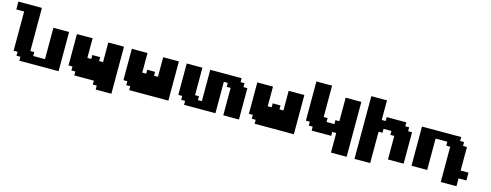

<svg xmlns="http://www.w3.org/2000/svg" viewBox="-26 -1853 7552 2956"><g transform="rotate(15 3750.0 -375.0)"><path d="M250 0H875V-625H625V-125H437.5V-187.5H375V-875H0V-750H125V-125H187.5V-62.5H250Z M1500 125H1750V-625H1500V-312.5H1437.5V-375H1312.5V-312.5H1250V-625H1000V-125H1062.5V-62.5H1125V0H1437.5V62.5H1500Z M2000 0H2625V-625H2375V-312.5H2312.5V-375H2187.5V-312.5H2125V-625H1875V-125H1937.5V-62.5H2000Z M3500 0H3750V-500H3687.5V-562.5H3625V-625H3125V-125H3062.5V-187.5H3000V-625H2750V-125H2812.5V-62.5H2875V0H3375V-500H3437.5V-437.5H3500Z M4000 0H4625V-625H4375V-312.5H4312.5V-375H4187.5V-312.5H4125V-625H3875V-125H3937.5V-62.5H4000Z M5250 125H5500V-750H5250V-375H5187.5V-312.5H5062.5V-375H5000V-875H4750V-250H4812.5V-187.5H4875V-125H5187.5V-187.5H5250Z M5625 125H5875V-375H5937.5V-437.5H6062.5V-375H6125V0H6375V-500H6312.5V-562.5H6250V-625H5937.5V-562.5H5875V-875H5625Z M7000 125H7250V0H7375V-125H7250V-500H7187.5V-562.5H7125V-625H6500V0H6750V-500H6937.5V-437.5H7000Z"/></g></svg>

Font: Faithful 32x
Style: Bold
Weight: 400
Foundry: Faithful Resource Pack
Version: Version 1.0; January 27, 2023